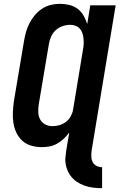

<svg xmlns="http://www.w3.org/2000/svg" viewBox="-20 -763 640 1006"><path d="M515 223Q491 223 467 220Q443 217 421 209Q399 201 380.5 188Q362 175 349 157Q336 139 329 116.5Q322 94 322 70Q323 59 324.5 48Q326 37 327 26L343 -69Q330 -51 314 -36Q298 -21 279.5 -10.5Q261 0 240 4Q219 8 199 8Q170 8 143 0Q116 -8 96.5 -26Q77 -44 65.5 -68.5Q54 -93 50 -120.5Q46 -148 47.5 -176.5Q49 -205 53 -234L106 -549Q110 -573 116.5 -596Q123 -619 134.5 -641.5Q146 -664 162.5 -683.5Q179 -703 200 -717Q221 -731 245.5 -737Q270 -743 293 -743Q319 -743 343.5 -737Q368 -731 387 -716.5Q406 -702 418 -681Q430 -660 437 -637L453 -735H586L460 26Q458 42 458.5 57.5Q459 73 465.5 86Q472 99 485.5 106Q499 113 515 113ZM254 -102Q272 -102 290.5 -107Q309 -112 325 -124Q341 -136 350.5 -153.5Q360 -171 363 -189L415 -504Q418 -519 418.5 -533.5Q419 -548 417.5 -562Q416 -576 411.5 -589.5Q407 -603 398 -613Q389 -623 376 -628Q363 -633 348 -633Q328 -633 307.5 -626Q287 -619 271.5 -604.5Q256 -590 247.5 -570.5Q239 -551 236 -531L183 -216Q180 -196 180.5 -175.5Q181 -155 190 -138Q199 -121 216.5 -111.5Q234 -102 254 -102Z"/></svg>

Font: Iosevka Aile Extrabold
Style: Italic
Weight: 800
Italic angle: -9°
Designer: Belleve Invis
Foundry: Belleve Invis
Version: Version 31.1.0; ttfautohint (v1.8.4)